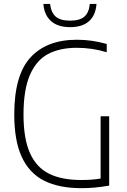

<svg xmlns="http://www.w3.org/2000/svg" viewBox="-20 -951 647 976"><path d="M535 -360V-7.5Q494 -0.5 461.2 2.5Q428.5 5.5 394 5.5Q280 5.5 204.8 -32.2Q129.5 -70 91 -152.5Q52.5 -235 52.5 -369Q52.5 -569.5 135.2 -659.2Q218 -749 371 -749Q447 -749 522.5 -727.5V-685.5Q448.5 -708 370.5 -708Q283 -708 223.2 -675.8Q163.5 -643.5 131.5 -568.5Q99.5 -493.5 99.5 -369Q99.5 -247 131.8 -174Q164 -101 228.2 -68.5Q292.5 -36 393 -36Q450.5 -36 491.5 -43.5V-360ZM200.5 -931H234.5Q240 -886.5 263.8 -866.2Q287.5 -846 336.5 -846Q385.5 -846 409 -866.5Q432.5 -887 436.5 -931H470.5Q466.5 -873.5 432.5 -843.2Q398.5 -813 336.5 -813Q274.5 -813 239.8 -843.5Q205 -874 200.5 -931Z"/></svg>

Font: Encode Sans Semi Condensed ExLight
Style: Regular
Weight: 275
Width: 4
Designer: Multiple Designers
Foundry: Impallari Type
Version: Version 2.000